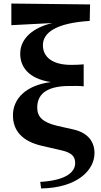

<svg xmlns="http://www.w3.org/2000/svg" viewBox="-20 -840 567 1083"><path d="M300 -131C224 -150 190 -178 190 -233C190 -299 230 -355 372 -355C398 -355 428 -356 452 -353V-477C434 -475 402 -474 382 -474C276 -474 222 -518 222 -585C222 -656 296 -710 486 -722L488 -815L44 -820V-698L275 -710C169 -685 94 -625 94 -537C94 -467 136 -397 267 -377C125 -359 53 -282 53 -190C53 -108 99 -44 218 -17L327 8C387 22 404 44 404 80C404 128 358 177 207 186L212 223C414 220 513 121 513 24C513 -40 477 -90 397 -109Z"/></svg>

Font: Noto Serif CJK JP Black
Style: Regular
Weight: 900
Designer: Ryoko NISHIZUKA 西塚涼子 (kana & ideographs); Frank Grießhammer (Latin, Greek & Cyrillic); Wenlong ZHANG 张文龙 (bopomofo); San
Foundry: Adobe Systems Incorporated
Version: Version 1.001;PS 1.001;hotconv 16.6.54;makeotf.lib2.5.65590